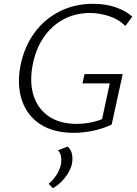

<svg xmlns="http://www.w3.org/2000/svg" viewBox="-20 -687 717 1006"><path d="M367 9Q261 9 192 -35.5Q123 -80 95.5 -159.5Q68 -239 87 -342Q107 -442 160 -514.5Q213 -587 292 -627Q371 -667 468 -667Q533 -667 585.5 -649Q638 -631 673 -600L637 -551Q602 -586 551.5 -602.5Q501 -619 451 -619Q377 -619 314.5 -586.5Q252 -554 209 -491.5Q166 -429 150 -341Q134 -250 157.5 -181.5Q181 -113 238.5 -75.5Q296 -38 382 -38Q424 -38 465.5 -47.5Q507 -57 546 -77L509 -36L555 -250H412L423 -299H623L565 -34Q517 -12 466 -1.5Q415 9 367 9ZM257 299 235 276Q259 256 276 229.5Q293 203 299 175Q303 151 299.5 131.5Q296 112 283 101L334 81Q352 96 357 119.5Q362 143 357 171Q352 194 338 218Q324 242 303.5 263Q283 284 257 299Z"/></svg>

Font: Ysabeau Infant Light
Style: Italic
Weight: 300
Italic angle: -12°
Designer: Christian Thalmann (Catharsis Fonts)
Version: Version 2.001;gftools[0.9.30]; featfreeze: ss01,ss02,lnum